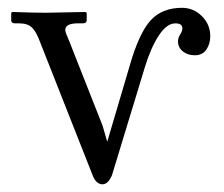

<svg xmlns="http://www.w3.org/2000/svg" viewBox="-20 -462 577 494"><path d="M431.2 -401.9Q409.2 -401.9 388.7 -370.8Q368.2 -339.8 353 -290L268.1 -11.2Q258.3 11.7 244.1 12.2Q228 12.2 219.2 -8.8L83 -354Q73.2 -380.9 62 -391.4Q50.8 -401.9 29.8 -401.9H19Q9.3 -401.9 8.8 -409.2V-429.2L12.2 -431.2Q65.4 -429.2 99.1 -429.2L199.2 -431.2L203.1 -429.2V-410.2Q203.1 -402.3 193.8 -401.9H176.8Q147.9 -400.9 147.9 -384.8Q147.9 -378.9 158.2 -356L244.1 -138.2L255.9 -97.2L314 -293.9Q337.9 -377 367.4 -409.4Q397 -441.9 448.2 -441.9Q478 -441.9 499.5 -420.4Q521 -398.9 521 -369.1Q521 -349.1 511 -334.5Q501 -319.8 481 -319.8Q462.9 -319.8 450.4 -329.8Q438 -339.8 438 -356Q438 -364.7 443.6 -373.3Q449.2 -381.8 449.2 -389.2Q449.2 -401.9 431.2 -401.9Z"/></svg>

Font: Linux Libertine O
Style: Regular
Weight: 400
Designer: Philipp H. Poll
Foundry: Philipp H. Poll
Version: Version 5.3.0